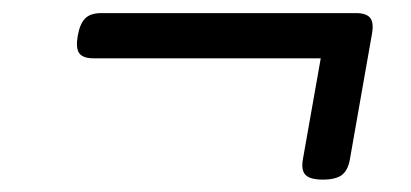

<svg xmlns="http://www.w3.org/2000/svg" viewBox="-20 -435 640 299"><path d="M137.7 -414.6Q121.1 -414.6 112.8 -406.5Q104.5 -398.4 101.1 -379.4Q97.7 -360.4 103.3 -352.3Q108.9 -344.2 125.5 -344.2H479.5L451.7 -187Q448.7 -169.9 455.8 -162.6Q462.9 -155.3 482.9 -155.3Q502.9 -155.3 512.5 -162.6Q522 -169.9 524.9 -187L559.1 -381.3Q562.5 -399.4 556.6 -407Q550.8 -414.6 534.2 -414.6Z"/></svg>

Font: Courier Prime Sans
Style: Regular
Weight: 300
Italic angle: -10°
Designer: Alan Dague-Greene
Foundry: Quote-Unquote Apps
Version: Version 3.23